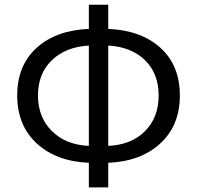

<svg xmlns="http://www.w3.org/2000/svg" viewBox="-20 -778 843 822"><path d="M443.4 -583V-153.3Q543 -158.2 601.1 -216.8Q659.2 -275.4 659.2 -369.1Q659.2 -462.9 601.1 -520Q543 -577.1 443.4 -583ZM360.4 -153.3V-583Q260.7 -577.1 201.7 -520Q142.6 -462.9 142.6 -369.1Q142.6 -276.4 201.7 -217.3Q260.7 -158.2 360.4 -153.3ZM443.4 -757.8V-654.3Q584 -648.4 667 -573.2Q750 -498 750 -369.1Q750 -241.2 666.5 -164.1Q583 -86.9 443.4 -81.1V24.4H360.4V-81.1Q220.7 -86.9 137.2 -164.1Q53.7 -241.2 53.7 -369.1Q53.7 -498 136.7 -573.2Q219.7 -648.4 360.4 -654.3V-757.8Z"/></svg>

Font: GenYoGothic TW TTF Regular
Style: Regular
Weight: 400
Version: Version 1.300